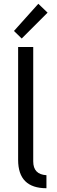

<svg xmlns="http://www.w3.org/2000/svg" viewBox="-20 -989 300 1017"><path d="M76 -142V-740H156V-134Q156 -65 226 -61V8Q76 8 76 -142ZM54 -825 183 -969 232 -922 95 -785Z"/></svg>

Font: Oxanium ExtraLight
Style: Regular
Weight: 400
Version: Version 2.000